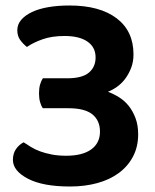

<svg xmlns="http://www.w3.org/2000/svg" viewBox="-20 -664 565 699"><path d="M233 -644Q343 -644 404.5 -597.5Q466 -551 466 -466Q466 -439 457.5 -417Q449 -395 436 -377.5Q423 -360 406 -348Q389 -336 373 -330Q394 -322 414 -309.5Q434 -297 449 -278Q464 -259 473.5 -233.5Q483 -208 483 -175Q483 -130 464.5 -94.5Q446 -59 413 -34.5Q380 -10 334.5 2.5Q289 15 235 15Q136 15 81.5 -13.5Q27 -42 27 -82Q27 -105 38 -121Q49 -137 66 -146Q78 -138 92.5 -129Q107 -120 126 -113Q145 -106 168.5 -101.5Q192 -97 221 -97Q280 -97 312 -120Q344 -143 344 -185Q344 -225 316.5 -247.5Q289 -270 229 -270H136Q130 -278 126 -292Q122 -306 122 -324Q122 -343 126 -356.5Q130 -370 136 -379H225Q279 -379 303.5 -399.5Q328 -420 328 -455Q328 -492 298.5 -512.5Q269 -533 215 -533Q169 -533 135 -521Q101 -509 78 -493Q64 -504 53.5 -518.5Q43 -533 43 -554Q43 -575 57 -591.5Q71 -608 96 -620Q121 -632 156 -638Q191 -644 233 -644Z"/></svg>

Font: Baloo Bhaina 2
Style: Bold
Weight: 700
Designer: Yesha Goshar, Manish Minz, Shuchita Grover and Ek Type
Foundry: Ek Type
Version: Version 1.640;hotconv 1.0.111;makeotfexe 2.5.65597; ttfautoh